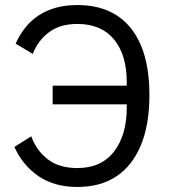

<svg xmlns="http://www.w3.org/2000/svg" viewBox="-20 -730 671 762"><path d="M189 -316V-390H528L483 -364V-405Q483 -512 432.5 -573.5Q382 -635 287 -635Q219 -635 175 -602.5Q131 -570 110 -516L42 -557Q64 -606 98 -640Q132 -674 179.5 -692Q227 -710 287 -710Q379 -710 442.5 -669.5Q506 -629 539.5 -549.5Q573 -470 573 -353Q573 -236 539.5 -154.5Q506 -73 442.5 -30.5Q379 12 287 12Q195 12 132.5 -31Q70 -74 37 -147L104 -189Q125 -132 170 -97.5Q215 -63 287 -63Q382 -63 432.5 -128.5Q483 -194 483 -302V-339L528 -316Z"/></svg>

Font: IBM Plex Sans
Style: Regular
Weight: 400
Designer: Mike Abbink, Paul van der Laan, Pieter van Rosmalen
Foundry: Bold Monday
Version: Version 3.201